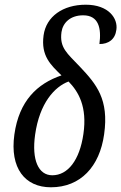

<svg xmlns="http://www.w3.org/2000/svg" viewBox="-20 -785 515 815"><path d="M196 10C322 10 403 -78 422 -215C443 -363 390 -427 319 -502C265 -559 232 -582 241 -649C247 -689 279 -720 333 -720C399 -720 411 -665 402 -598C441 -598 469 -618 474 -659C481 -706 442 -765 344 -765C247 -765 176 -715 165 -635C153 -547 196 -509 241 -465C138 -430 61 -357 41 -214C21 -71 86 10 196 10ZM202 -41C143 -41 114 -106 129 -213C148 -348 212 -417 271 -439C313 -396 351 -332 334 -216C318 -105 268 -41 202 -41Z"/></svg>

Font: Noto Serif ExtraCondensed
Style: Italic
Weight: 400
Width: 2
Italic angle: -12°
Designer: Monotype Design Team
Foundry: Monotype Imaging Inc.
Version: Version 2.014